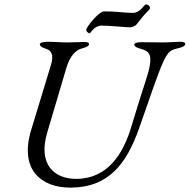

<svg xmlns="http://www.w3.org/2000/svg" viewBox="-20 -844 867 878"><path d="M390 -692C393 -692 400 -705 412 -715C420 -722 435 -727 445 -727C476 -727 560 -719 576 -719C580 -719 597 -723 605 -733C618 -749 636 -773 652 -789C659 -796 666 -803 666 -807C666 -817 657 -824 647 -824C643 -824 636 -813 627 -804C617 -794 603 -785 588 -785C570 -785 546 -787 524 -789C505 -791 478 -792 456 -792C431 -792 374 -718 374 -708C374 -701 383 -692 390 -692ZM301 14C480 14 559 -99 615 -254C648 -346 676 -432 704 -506C742 -608 756 -614 789 -622C812 -627 826 -633 827 -642C828 -650 819 -653 803 -653C782 -653 757 -650 727 -650L625 -651C609 -651 594 -648 594 -640C594 -631 608 -625 620 -622C668 -609 685 -593 646 -474C633 -434 604 -344 582 -269C545 -143 474 -26 328 -26C230 -26 152 -90 196 -238L284 -535C300 -590 329 -615 350 -621C373 -628 386 -632 387 -641C388 -649 380 -652 364 -652C344 -652 318 -650 289 -650C254 -650 228 -653 200 -653C184 -653 162 -650 162 -642C162 -633 173 -626 193 -620C212 -614 228 -595 213 -547L123 -251C66 -65 172 14 301 14Z"/></svg>

Font: EB Garamond
Style: Italic
Weight: 400
Italic angle: -17.2°
Designer: Georg Duffner and Octavio Pardo
Foundry: Georg Duffner
Version: Version 1.000;PS 001.000;hotconv 1.0.88;makeotf.lib2.5.64775